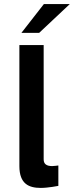

<svg xmlns="http://www.w3.org/2000/svg" viewBox="-20 -911 362 941"><path d="M85 -750H172L322 -891H195ZM180 10C216 10 266 0 266 0V-100C266 -100 244 -97 236 -97C208 -97 194 -107 194 -130V-690H75V-97C75 -10 121 10 180 10Z"/></svg>

Font: FREAK Grotesk
Style: Bold
Weight: 700
Designer: La Scuola Open Source
Foundry: La Scuola Open Source
Version: Version 1.000;PS 1.0;hotconv 1.0.72;makeotf.lib2.5.5900